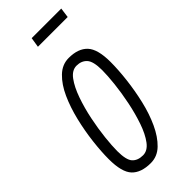

<svg xmlns="http://www.w3.org/2000/svg" viewBox="-235 -752 803 803"><g transform="rotate(-45 166.5 -351.0)"><path d="M130 10Q73 10 45 -19.5Q17 -49 17 -126Q17 -170 23.5 -225.5Q30 -281 43.5 -337Q57 -393 78 -439.5Q99 -486 129 -515Q159 -544 198 -544Q254 -544 282 -514Q310 -484 310 -408Q310 -363 303.5 -307Q297 -251 284 -195.5Q271 -140 249.5 -93.5Q228 -47 198.5 -18.5Q169 10 130 10ZM130 -36Q157 -36 178 -64Q199 -92 214.5 -137Q230 -182 240.5 -233.5Q251 -285 256 -331.5Q261 -378 261 -409Q261 -461 244 -479.5Q227 -498 198 -498Q171 -498 150 -469.5Q129 -441 113 -395.5Q97 -350 86.5 -299Q76 -248 71 -201.5Q66 -155 66 -125Q66 -72 82.5 -54Q99 -36 130 -36ZM140 -668 147 -712H322L316 -668Z"/></g></svg>

Font: Georama Condensed Light
Style: Italic
Weight: 300
Width: 3
Italic angle: -9°
Designer: Jean-Baptiste Levee
Foundry: Production Type
Version: Version 1.000